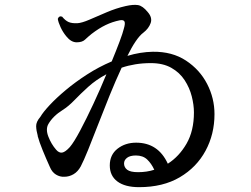

<svg xmlns="http://www.w3.org/2000/svg" viewBox="-20 -773 1040 794"><path d="M555 1Q497 1 465.5 -22.5Q434 -46 434 -89Q434 -133 466 -158Q498 -183 543 -183Q634 -183 674 -96Q721 -126 751.5 -179Q782 -232 782 -308Q782 -339 773 -374.5Q764 -410 743.5 -441.5Q723 -473 688.5 -492.5Q654 -512 604 -512Q570 -512 539.5 -507Q509 -502 483 -493Q458 -439 433 -377.5Q408 -316 385.5 -257.5Q363 -199 344.5 -153.5Q326 -108 314 -85Q302 -63 284 -52.5Q266 -42 246 -42Q228 -41 211.5 -51Q195 -61 186 -83Q171 -116 156.5 -151.5Q142 -187 136 -210Q136 -211 136 -212Q130 -233 129.5 -251Q129 -269 147 -290Q158 -309 185.5 -338.5Q213 -368 252.5 -401Q292 -434 340 -465Q388 -496 442 -519Q461 -565 474.5 -601Q488 -637 492 -654Q499 -677 494.5 -684.5Q490 -692 475 -689Q445 -683 417 -669.5Q389 -656 359 -633Q343 -620 331.5 -609Q320 -598 297 -598Q274 -598 254 -623Q240 -640 230.5 -660.5Q221 -681 219 -695Q224 -709 237 -704Q250 -688 263.5 -682Q277 -676 300 -677Q318 -678 349.5 -691.5Q381 -705 420.5 -722Q460 -739 500 -748Q531 -755 550.5 -752Q570 -749 591 -723Q611 -700 603 -677.5Q595 -655 573 -638Q558 -627 541 -602Q524 -577 507 -542Q560 -558 612 -559Q692 -560 749 -522.5Q806 -485 836.5 -426Q867 -367 867 -301Q867 -218 830 -149.5Q793 -81 723.5 -40Q654 1 555 1ZM212 -154Q224 -140 237 -142Q250 -144 269 -165Q286 -185 311.5 -233Q337 -281 366 -343Q395 -405 420 -466Q377 -443 345 -414Q313 -385 288 -359Q263 -333 239 -318Q199 -293 180 -260Q168 -239 180 -208Q192 -177 212 -154ZM551 -61Q587 -61 618 -71Q606 -97 588.5 -113.5Q571 -130 542 -130Q518 -130 505.5 -120.5Q493 -111 493 -97Q493 -81 506 -71Q519 -61 551 -61Z"/></svg>

Font: Zen Old Mincho Medium
Style: Regular
Weight: 500
Designer: Yoshimichi Ohira
Foundry: Positype
Version: Version 1.500